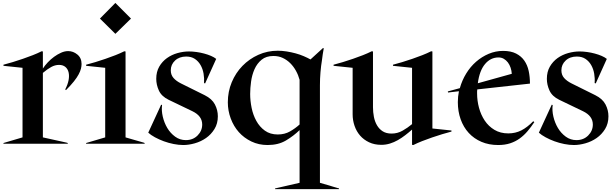

<svg xmlns="http://www.w3.org/2000/svg" viewBox="-20 -989 4231 1321"><path d="M3.8 -5 135 -43.8V-522.5L3.8 -536.2V-543.8Q33.8 -551.2 68.1 -561.9Q102.5 -572.5 137.5 -584.4Q172.5 -596.2 205.6 -609.4Q238.8 -622.5 266.2 -636.2L275 -635V-517.5Q288.8 -538.8 308.8 -560Q328.8 -581.2 351.9 -598.1Q375 -615 400 -626.2Q425 -637.5 448.8 -637.5Q483.8 -637.5 512.5 -613.8Q541.2 -590 541.2 -548.8Q541.2 -533.8 536.9 -516.2Q532.5 -498.8 521.2 -477.5Q510 -456.2 488.8 -429.4Q467.5 -402.5 433.8 -368.8L428.8 -373.8Q446.2 -407.5 451.9 -437.5Q457.5 -467.5 451.9 -491.2Q446.2 -515 429.4 -528.8Q412.5 -542.5 386.2 -542.5Q358.8 -542.5 332.5 -528.1Q306.2 -513.8 275 -487.5V-43.8Q322.5 -33.8 360 -25Q392.5 -17.5 419.4 -11.9Q446.2 -6.2 446.2 -5V0H3.8Z M773.8 -968.8 881.2 -861.2 773.8 -756.2 667.5 -861.2ZM572.5 -5 703.8 -43.8V-522.5L572.5 -536.2V-543.8Q602.5 -551.2 636.9 -561.9Q671.2 -572.5 706.2 -584.4Q741.2 -596.2 774.4 -609.4Q807.5 -622.5 835 -636.2L843.8 -635V-43.8Q880 -33.8 908.8 -25Q933.8 -17.5 954.4 -11.9Q975 -6.2 975 -5V0H572.5Z M1241.2 8.8Q1210 8.8 1175 1.9Q1140 -5 1107.5 -16.9Q1075 -28.8 1046.2 -44.4Q1017.5 -60 1000 -76.2L1088.8 -268.8L1095 -266.2Q1090 -228.8 1100 -186.2Q1110 -143.8 1131.2 -108.1Q1152.5 -72.5 1185 -48.8Q1217.5 -25 1258.8 -25Q1307.5 -25 1339.4 -56.9Q1371.2 -88.8 1371.2 -132.5Q1371.2 -191.2 1303.8 -223.8L1140 -302.5Q1091.2 -326.2 1073.1 -366.2Q1055 -406.2 1055 -446.2Q1055 -495 1075.6 -530.6Q1096.2 -566.2 1128.8 -589.4Q1161.2 -612.5 1201.2 -623.8Q1241.2 -635 1280 -635Q1305 -635 1331.9 -631.2Q1358.8 -627.5 1384.4 -620.6Q1410 -613.8 1431.9 -604.4Q1453.8 -595 1467.5 -583.8L1391.2 -415L1383.8 -417.5Q1386.2 -450 1380.6 -482.5Q1375 -515 1360 -541.2Q1345 -567.5 1320.6 -583.8Q1296.2 -600 1261.2 -600Q1213.8 -600 1184.4 -572.5Q1155 -545 1155 -505Q1155 -473.8 1173.8 -452.5Q1192.5 -431.2 1225 -415L1388.8 -333.8Q1438.8 -308.8 1458.8 -270Q1478.8 -231.2 1478.8 -188.8Q1478.8 -138.8 1455.6 -101.2Q1432.5 -63.8 1397.5 -39.4Q1362.5 -15 1320.6 -3.1Q1278.8 8.8 1241.2 8.8Z M1872.5 307.5 2041.2 268.8V-93.8Q2000 -53.8 1947.5 -22.5Q1895 8.8 1821.2 8.8Q1760 8.8 1709.4 -15.6Q1658.8 -40 1623.1 -80Q1587.5 -120 1567.5 -173.8Q1547.5 -227.5 1547.5 -285Q1547.5 -358.8 1574.4 -423.1Q1601.2 -487.5 1648.1 -535.6Q1695 -583.8 1757.5 -611.9Q1820 -640 1891.2 -640Q1921.2 -640 1952.5 -635Q1983.8 -630 2013.8 -621.9Q2043.8 -613.8 2070 -602.5Q2096.2 -591.2 2116.2 -580L2202.5 -658.8L2207.5 -656.2Q2200 -616.2 2195 -573.8Q2188.8 -537.5 2185 -492.5Q2181.2 -447.5 2181.2 -402.5V268.8Q2217.5 278.8 2246.2 287.5Q2258.8 291.2 2270 295Q2281.2 298.8 2291.2 301.2Q2302.5 305 2312.5 307.5V312.5H1872.5ZM1701.2 -342.5Q1701.2 -296.2 1711.2 -246.9Q1721.2 -197.5 1743.8 -156.9Q1766.2 -116.2 1802.5 -90Q1838.8 -63.8 1891.2 -63.8Q1938.8 -63.8 1975.6 -85Q2012.5 -106.2 2041.2 -132.5V-440Q2032.5 -472.5 2016.2 -501.9Q2000 -531.2 1977.5 -553.8Q1955 -576.2 1926.2 -590Q1897.5 -603.8 1861.2 -603.8Q1811.2 -603.8 1780 -578.1Q1748.8 -552.5 1731.2 -513.1Q1713.8 -473.8 1707.5 -428.1Q1701.2 -382.5 1701.2 -342.5Z M2603.8 7.5Q2556.2 7.5 2519.4 -10Q2482.5 -27.5 2457.5 -56.2Q2432.5 -85 2419.4 -123.1Q2406.2 -161.2 2406.2 -202.5V-522.5L2275 -536.2V-543.8Q2305 -551.2 2339.4 -561.9Q2373.8 -572.5 2408.8 -584.4Q2443.8 -596.2 2476.9 -609.4Q2510 -622.5 2537.5 -636.2L2546.2 -635V-251.2Q2546.2 -217.5 2552.5 -185Q2558.8 -152.5 2573.8 -126.9Q2588.8 -101.2 2613.1 -85.6Q2637.5 -70 2673.8 -70Q2715 -70 2750 -90Q2785 -110 2815 -135V-522.5L2683.8 -536.2V-543.8Q2713.8 -551.2 2748.1 -561.9Q2782.5 -572.5 2817.5 -584.4Q2852.5 -596.2 2885.6 -609.4Q2918.8 -622.5 2946.2 -636.2L2955 -635V-105L3086.2 -91.2V-83.8Q3056.2 -76.2 3021.9 -65.6Q2987.5 -55 2952.5 -43.1Q2917.5 -31.2 2884.4 -18.1Q2851.2 -5 2823.8 8.8L2815 7.5V-97.5Q2792.5 -77.5 2768.1 -58.8Q2743.8 -40 2717.5 -25Q2691.2 -10 2662.5 -1.2Q2633.8 7.5 2603.8 7.5Z M3407.5 8.8Q3343.8 8.8 3292.5 -13.1Q3241.2 -35 3205 -74.4Q3168.8 -113.8 3149.4 -168.1Q3130 -222.5 3130 -286.2Q3130 -323.8 3137.5 -361.2L3062.5 -352.5L3061.2 -360L3143.8 -382.5Q3158.8 -436.2 3187.5 -483.1Q3216.2 -530 3255.6 -564.4Q3295 -598.8 3342.5 -618.8Q3390 -638.8 3441.2 -638.8Q3495 -638.8 3530.6 -620.6Q3566.2 -602.5 3587.5 -571.9Q3608.8 -541.2 3617.5 -500.6Q3626.2 -460 3626.2 -413.8L3263.8 -373.8Q3262.5 -367.5 3262.5 -360.6Q3262.5 -353.8 3262.5 -346.2Q3262.5 -296.2 3275.6 -247.5Q3288.8 -198.8 3315 -159.4Q3341.2 -120 3381.9 -95.6Q3422.5 -71.2 3477.5 -71.2Q3526.2 -71.2 3566.9 -91.9Q3607.5 -112.5 3648.8 -155L3656.2 -148.8Q3633.8 -115 3609.4 -86.2Q3585 -57.5 3555.6 -36.2Q3526.2 -15 3490 -3.1Q3453.8 8.8 3407.5 8.8ZM3501.2 -481.2Q3500 -502.5 3493.1 -523.1Q3486.2 -543.8 3474.4 -559.4Q3462.5 -575 3446.2 -584.4Q3430 -593.8 3410 -593.8Q3355 -593.8 3316.9 -548.1Q3278.8 -502.5 3267.5 -416.2Z M3928.8 8.8Q3897.5 8.8 3862.5 1.9Q3827.5 -5 3795 -16.9Q3762.5 -28.8 3733.8 -44.4Q3705 -60 3687.5 -76.2L3776.2 -268.8L3782.5 -266.2Q3777.5 -228.8 3787.5 -186.2Q3797.5 -143.8 3818.8 -108.1Q3840 -72.5 3872.5 -48.8Q3905 -25 3946.2 -25Q3995 -25 4026.9 -56.9Q4058.8 -88.8 4058.8 -132.5Q4058.8 -191.2 3991.2 -223.8L3827.5 -302.5Q3778.8 -326.2 3760.6 -366.2Q3742.5 -406.2 3742.5 -446.2Q3742.5 -495 3763.1 -530.6Q3783.8 -566.2 3816.2 -589.4Q3848.8 -612.5 3888.8 -623.8Q3928.8 -635 3967.5 -635Q3992.5 -635 4019.4 -631.2Q4046.2 -627.5 4071.9 -620.6Q4097.5 -613.8 4119.4 -604.4Q4141.2 -595 4155 -583.8L4078.8 -415L4071.2 -417.5Q4073.8 -450 4068.1 -482.5Q4062.5 -515 4047.5 -541.2Q4032.5 -567.5 4008.1 -583.8Q3983.8 -600 3948.8 -600Q3901.2 -600 3871.9 -572.5Q3842.5 -545 3842.5 -505Q3842.5 -473.8 3861.2 -452.5Q3880 -431.2 3912.5 -415L4076.2 -333.8Q4126.2 -308.8 4146.2 -270Q4166.2 -231.2 4166.2 -188.8Q4166.2 -138.8 4143.1 -101.2Q4120 -63.8 4085 -39.4Q4050 -15 4008.1 -3.1Q3966.2 8.8 3928.8 8.8Z"/></svg>

Font: Equateur
Style: Regular
Weight: 400
Designer: Ange Degheest & Eugénie Bidaut
Foundry: Velvetyne Type Foundry
Version: Version 1.000;FEAKit 1.0